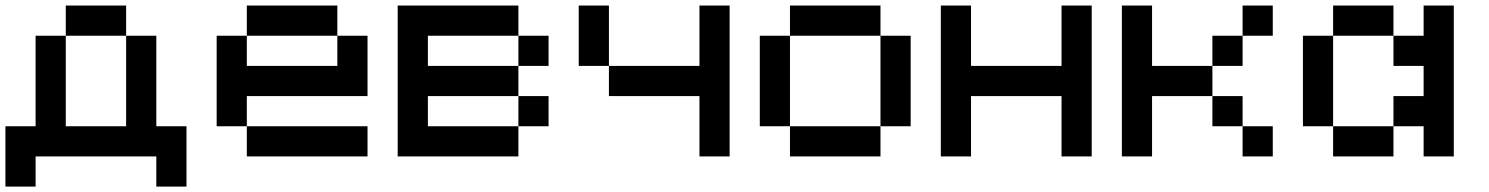

<svg xmlns="http://www.w3.org/2000/svg" viewBox="-20 -576 5484 707"><path d="M111.1 0V111.1H0V-111.1H111.1V-444.4H222.2V-111.1H444.4V-444.4H555.6V-111.1H666.7V111.1H555.6V0ZM444.4 -444.4H222.2V-555.6H444.4Z M1222.2 -444.4H888.9V-555.6H1222.2ZM888.9 -222.2V-111.1H777.8V-444.4H888.9V-333.3H1222.2V-444.4H1333.3V-222.2ZM1333.3 0H888.9V-111.1H1333.3Z M2000 -111.1H1888.9V-222.2H2000ZM1888.9 -555.6V-444.4H1555.6V-333.3H1888.9V-222.2H1555.6V-111.1H1888.9V0H1444.4V-555.6ZM2000 -333.3H1888.9V-444.4H2000Z M2111.1 -555.6H2222.2V-333.3H2111.1ZM2555.6 -333.3V-555.6H2666.7V0H2555.6V-222.2H2222.2V-333.3Z M2888.9 -111.1H2777.8V-444.4H2888.9ZM3222.2 -444.4H2888.9V-555.6H3222.2ZM3333.3 -111.1H3222.2V-444.4H3333.3ZM3222.2 0H2888.9V-111.1H3222.2Z M3555.6 -222.2V0H3444.4V-555.6H3555.6V-333.3H3888.9V-555.6H4000V0H3888.9V-222.2Z M4222.2 -222.2V0H4111.1V-555.6H4222.2V-333.3H4444.4V-222.2ZM4666.7 0H4555.6V-111.1H4666.7ZM4555.6 -111.1H4444.4V-222.2H4555.6ZM4666.7 -444.4H4555.6V-555.6H4666.7ZM4555.6 -333.3H4444.4V-444.4H4555.6Z M4888.9 -111.1H4777.8V-444.4H4888.9ZM5222.2 -333.3H5111.1V-444.4H5222.2V-555.6H5333.3V0H5222.2V-111.1H5111.1V-222.2H5222.2ZM5111.1 0H4888.9V-111.1H5111.1ZM5111.1 -444.4H4888.9V-555.6H5111.1Z"/></svg>

Font: Pixeloid Sans
Style: Regular
Weight: 400
Designer: GGBotNet
Foundry: GGBotNet
Version: 0.5